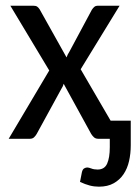

<svg xmlns="http://www.w3.org/2000/svg" viewBox="-20 -498 501 689"><path d="M156.7 -245.1 17.1 -477.5H99.1Q108.9 -477.5 113.5 -474.1Q118.2 -470.7 122.1 -464.8L218.8 -292Q222.2 -302.2 229 -312.5L309.6 -462.9Q314 -469.7 318.8 -473.6Q323.7 -477.5 330.6 -477.5H409.2L269.5 -249.5L377 -64.9H449.2V23.9Q449.2 53.2 443.1 80.1Q437 106.9 423.3 127.2Q409.7 147.5 387.9 159.7Q366.2 171.9 335 171.9Q317.9 171.9 302 167.7Q286.1 163.6 267.1 154.8L273.9 120.1Q276.4 109.4 282.2 106.2Q288.1 103 293 103Q298.3 103 307.9 106.7Q317.4 110.4 330.1 110.4Q355 110.4 364.5 89.1Q374 67.9 374 30.3V0H332.5Q322.8 0 316.9 -5.6Q311 -11.2 307.1 -17.6L208.5 -197.3Q206.1 -188 200.2 -179.2L111.8 -17.6Q107.9 -10.7 102.3 -5.4Q96.7 0 87.4 0H11.2Z"/></svg>

Font: Carlito
Style: Regular
Weight: 400
Designer: Lukasz Dziedzic
Foundry: tyPoland Lukasz Dziedzic
Version: Version 1.104